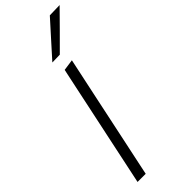

<svg xmlns="http://www.w3.org/2000/svg" viewBox="-322 -1041 1074 1074"><g transform="rotate(-45 215.5 -504.0)"><path d="M39.5 0Q51.5 -55.5 62.2 -107.2Q73 -159 86 -220L144 -493.5Q157 -556 169.8 -615.5Q182.5 -675 194.5 -731.5L261 -741Q248 -680 235.2 -619.5Q222.5 -559 208.5 -494L150.5 -219.5Q137.5 -157.5 126.5 -106.5Q115.5 -55.5 104 0ZM175 -809.5Q220 -860 263.8 -908.5Q307.5 -957 351.5 -1006L431 -1008Q381.5 -957.5 332.8 -908.5Q284 -859.5 235.5 -811Z"/></g></svg>

Font: Commissioner Light
Style: Italic
Weight: 300
Italic angle: -12°
Designer: Kostas Bartsokas
Foundry: Kostas Bartsokas
Version: Version 1.000; ttfautohint (v1.8.3)